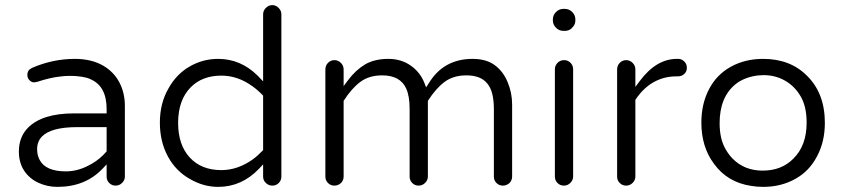

<svg xmlns="http://www.w3.org/2000/svg" viewBox="-20 -729 3298 750"><path d="M396.5 -86.9V-39.1Q396.5 -24.4 406.7 -14.2Q417 -3.9 431.6 -3.9Q446.3 -3.9 457 -14.6Q467.8 -25.4 467.8 -39.1V-315.4Q467.8 -366.2 446.3 -407.2Q424.8 -448.2 382.8 -472.7Q336.9 -499 272.5 -499Q187.5 -499 107.4 -464.8Q99.6 -460.9 94.7 -457Q86.9 -449.2 86.9 -436.5Q86.9 -423.8 95.2 -415.5Q103.5 -407.2 113.3 -407.2L125 -409.2Q175.8 -425.8 211.9 -429.7Q232.4 -432.6 250.5 -432.6Q268.6 -432.6 279.3 -431.6Q290 -430.7 299.8 -429.2Q309.6 -427.7 318.4 -425.3Q327.1 -422.9 335 -418.9Q396.5 -391.6 396.5 -302.7V-286.1H269.5Q145.5 -286.1 89.8 -230.5Q53.7 -194.3 53.7 -136.7Q53.7 -79.1 90.8 -42Q107.4 -25.4 128.9 -15.6Q164.1 1 204.1 1Q312.5 1 379.9 -69.3ZM237.3 -59.6Q158.2 -59.6 134.8 -104.5Q125 -122.1 125 -146.5Q125 -176.8 144.5 -196.3Q180.7 -232.4 281.2 -232.4H396.5V-137.7Q388.7 -129.9 383.8 -124Q357.4 -97.7 323.2 -81.1Q281.2 -59.6 237.3 -59.6Z M832 1Q923.8 1 991.2 -69.3L1007.8 -86.9V-39.1Q1007.8 -24.4 1018.6 -14.2Q1029.3 -3.9 1043.9 -3.9Q1058.6 -3.9 1068.8 -14.2Q1079.1 -24.4 1079.1 -39.1V-672.9Q1079.1 -687.5 1068.4 -698.2Q1057.6 -709 1043.9 -709Q1029.3 -709 1018.6 -698.2Q1007.8 -687.5 1007.8 -672.9V-411.1Q989.3 -430.7 987.3 -432.6Q920.9 -499 832 -499Q772.5 -499 720.7 -469.2Q668.9 -439.5 637.7 -382.8Q604.5 -325.2 604.5 -250Q604.5 -174.8 636.7 -116.2Q668 -59.6 722.7 -29.3Q775.4 1 832 1ZM844.7 -64.5Q766.6 -64.5 721.2 -113.8Q675.8 -163.1 675.8 -249Q675.8 -338.9 725.6 -388.7Q770.5 -433.6 844.7 -433.6Q909.2 -433.6 966.8 -391.6Q987.3 -377 1007.8 -355.5V-142.6Q987.3 -121.1 968.8 -107.4Q909.2 -64.5 844.7 -64.5Z M1826.2 -499Q1712.9 -499 1655.3 -404.3L1644.5 -387.7L1637.7 -405.3Q1621.1 -447.3 1584 -473.1Q1546.9 -499 1497.1 -499Q1443.4 -499 1406.2 -477.5Q1369.1 -455.1 1339.8 -416L1322.3 -392.6V-458Q1322.3 -472.7 1311.5 -483.4Q1300.8 -494.1 1286.1 -494.1Q1271.5 -494.1 1261.2 -483.4Q1251 -472.7 1251 -458V-39.1Q1251 -24.4 1261.2 -14.2Q1271.5 -3.9 1286.1 -3.9Q1300.8 -3.9 1312.5 -14.6Q1322.3 -25.4 1322.3 -39.1V-335Q1353.5 -383.8 1387.7 -409.2Q1421.9 -434.6 1472.7 -434.6Q1543 -434.6 1566.4 -383.8Q1580.1 -354.5 1580.1 -302.7V-39.1Q1580.1 -24.4 1590.3 -14.2Q1600.6 -3.9 1615.2 -3.9Q1629.9 -3.9 1640.6 -14.6Q1651.4 -25.4 1651.4 -39.1V-335Q1682.6 -383.8 1716.8 -409.2Q1751 -434.6 1801.8 -434.6Q1858.4 -434.6 1883.8 -402.3Q1909.2 -372.1 1909.2 -302.7V-39.1Q1909.2 -24.4 1919.4 -14.2Q1929.7 -3.9 1944.3 -3.9Q1959 -3.9 1970.7 -14.6Q1980.5 -25.4 1980.5 -39.1V-320.3Q1980.5 -367.2 1962.9 -408.2Q1946.3 -449.2 1913.1 -474.1Q1879.9 -499 1826.2 -499Z M2180.7 -608.4H2186.5Q2207 -608.4 2219.7 -626Q2227.5 -635.7 2227.5 -649.4V-653.3Q2227.5 -669.9 2215.3 -682.1Q2203.1 -694.3 2186.5 -694.3H2180.7Q2164.1 -694.3 2151.9 -682.1Q2139.6 -669.9 2139.6 -653.3V-649.4Q2139.6 -632.8 2151.9 -620.6Q2164.1 -608.4 2180.7 -608.4ZM2218.8 -39.1V-458Q2218.8 -473.6 2208.5 -483.9Q2198.2 -494.1 2183.6 -494.1Q2168 -494.1 2157.7 -483.4Q2147.5 -472.7 2147.5 -458V-39.1Q2147.5 -24.4 2157.7 -14.2Q2168 -3.9 2182.6 -3.9Q2197.3 -3.9 2208 -14.6Q2218.8 -25.4 2218.8 -39.1Z M2461.9 -39.1V-338.9Q2492.2 -384.8 2532.7 -407.7Q2573.2 -430.7 2622.1 -430.7H2627Q2643.6 -430.7 2653.3 -440.4Q2663.1 -450.2 2663.1 -463.9Q2663.1 -483.4 2646.5 -494.1Q2638.7 -499 2628.9 -499H2624Q2543.9 -499 2479.5 -413.1L2461.9 -389.6V-458Q2461.9 -472.7 2451.2 -483.4Q2440.4 -494.1 2425.8 -494.1Q2411.1 -494.1 2400.9 -483.4Q2390.6 -472.7 2390.6 -458V-39.1Q2390.6 -24.4 2400.9 -14.2Q2411.1 -3.9 2425.8 -3.9Q2440.4 -3.9 2451.2 -14.6Q2461.9 -25.4 2461.9 -39.1Z M3202.1 -249Q3202.1 -364.3 3132.8 -432.6Q3067.4 -499 2960.9 -499Q2889.6 -499 2834 -467.8Q2779.3 -437.5 2749.5 -380.4Q2719.7 -323.2 2719.7 -250Q2719.7 -155.3 2768.6 -89.8Q2821.3 -16.6 2914.1 -2.9Q2936.5 1 2960.9 1Q3031.2 1 3086.9 -30.3Q3141.6 -60.5 3171.9 -119.1Q3202.1 -175.8 3202.1 -249ZM3079.1 -109.4Q3033.2 -62.5 2959 -62.5Q2888.7 -62.5 2842.8 -108.4Q2827.1 -124 2815.4 -144.5Q2791 -184.6 2791 -248Q2791 -349.6 2853.5 -400.4Q2865.2 -410.2 2879.9 -417Q2918.9 -435.5 2963.4 -435.5Q3007.8 -435.5 3045.4 -414.6Q3083 -393.6 3106.4 -354.5Q3130.9 -314.5 3130.9 -250Q3130.9 -160.2 3079.1 -109.4Z"/></svg>

Font: FakePearl
Style: ExtraLight
Weight: 300
Version: Version 1.2